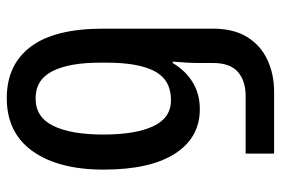

<svg xmlns="http://www.w3.org/2000/svg" viewBox="-148 -652 810 553"><g transform="rotate(90 256.5 -375.0)"><path d="M262 10Q166 10 114 -59Q62 -128 62 -268V-583Q62 -644 86.5 -683Q111 -722 152.5 -741Q194 -760 244 -760H422V-678H256Q212 -678 186.5 -655.5Q161 -633 161 -585V-546Q161 -530 160 -510Q159 -490 157 -468H161Q183 -505 216.5 -525.5Q250 -546 294 -546Q376 -546 422 -474.5Q468 -403 468 -269Q468 -139 415 -64.5Q362 10 262 10ZM263 -73Q317 -73 342 -124Q367 -175 367 -268Q367 -361 343 -412Q319 -463 268 -463Q210 -463 185 -416.5Q160 -370 160 -278V-258Q160 -170 184.5 -121.5Q209 -73 263 -73Z"/></g></svg>

Font: Noto Sans Georgian Condensed Medium
Style: Regular
Weight: 500
Width: 3
Designer: Monotype Design Team, Akaki Razmadze
Foundry: Google LLC
Version: Version 2.005; ttfautohint (v1.8.4.7-5d5b)